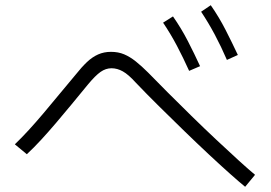

<svg xmlns="http://www.w3.org/2000/svg" viewBox="-20 -785 1040 737"><path d="M959 -114 921 -68Q900 -85 864 -117Q828 -149 782.5 -191.5Q737 -234 687.5 -282Q638 -330 589.5 -378Q541 -426 501 -468Q473 -499 451.5 -511Q430 -523 408 -523Q386 -523 366 -509Q346 -495 317 -460Q285 -421 254.5 -384Q224 -347 195 -313Q166 -279 138 -248.5Q110 -218 83 -193L37 -231Q63 -256 90.5 -286Q118 -316 147.5 -351Q177 -386 207.5 -423Q238 -460 270 -498Q293 -527 313.5 -546.5Q334 -566 356.5 -576Q379 -586 406 -586Q434 -586 456.5 -576.5Q479 -567 501.5 -549Q524 -531 549 -506Q579 -475 622.5 -431.5Q666 -388 715 -340Q764 -292 811.5 -247.5Q859 -203 898 -167.5Q937 -132 959 -114ZM851 -555Q829 -606 804.5 -652Q780 -698 752 -740L789 -765Q821 -719 846 -670Q871 -621 893 -574ZM706 -513Q683 -564 659 -609.5Q635 -655 606 -698L644 -722Q676 -676 701 -627.5Q726 -579 748 -531Z"/></svg>

Font: Murecho Thin Light
Style: Regular
Weight: 300
Version: Version 1.010